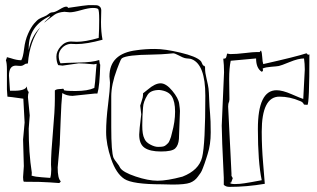

<svg xmlns="http://www.w3.org/2000/svg" viewBox="-20 -713 1235 749"><path d="M278 -541 255 -542Q235 -540 222 -526Q209 -512 209 -495.5Q209 -479 216 -466Q233 -468 287.5 -469Q342 -470 367 -479Q369 -461 371 -461Q369 -378 360 -348H349L263 -339Q240 -339 223 -350Q219 -313 216.5 -240.5Q214 -168 213 -149Q205 -66 205 -60Q205 -16 217 -6Q214 1 209.5 1Q205 1 174.5 -1.5Q144 -4 73 -4Q70 -8 70 -22L73 -65L70 -169L76 -235L71 -328Q15 -336 9 -336L7 -364V-441Q7 -467 3 -478Q7 -487 7 -490Q12 -489 22 -486Q45 -478 63 -478Q70 -489 74 -522.5Q78 -556 89.5 -581.5Q101 -607 113 -621Q125 -635 133 -639.5Q141 -644 151.5 -648Q162 -652 169.5 -658.5Q177 -665 185.5 -665Q194 -665 212 -676Q230 -687 237.5 -687Q245 -687 245 -683L244 -682Q317 -693 325 -693Q333 -693 342.5 -693Q352 -693 358 -692.5Q364 -692 369.5 -687Q375 -682 375 -672L374 -627Q374 -588 380 -558Q318 -541 278 -541ZM180 -53 179 -71Q179 -115 186.5 -198.5Q194 -282 194 -327V-360Q199 -365 211 -365.5Q223 -366 226 -367Q229 -366 229 -364V-362Q229 -358 275.5 -358Q322 -358 348 -370L351 -394Q356 -461 357 -464Q347 -462 346 -462Q305 -466 287 -466L224 -457L207 -459Q200 -472 200 -492.5Q200 -513 217 -532Q234 -551 257 -551L280 -550Q313 -550 365 -565Q367 -599 367 -636.5Q367 -674 362.5 -678Q358 -682 342 -682Q326 -682 296.5 -673.5Q267 -665 252 -665L231 -667Q206 -665 192.5 -655.5Q179 -646 168 -637Q157 -628 152 -624Q155 -629 165 -637.5Q175 -646 176 -651Q92 -612 92 -526V-517Q102 -571 137 -606Q96 -552 89 -467L86 -464L83 -465Q80 -465 73 -460Q66 -455 55.5 -456Q45 -457 42 -457Q15 -457 15 -418L19 -359H36Q78 -359 85 -376Q85 -361 92 -354Q89 -344 89 -334L96 -263L92 -211Q92 -117 104 -40Q104 -30 103 -28Q118 -23 143 -21.5Q168 -20 176 -19Q180 -32 180 -53Z M409 -391 407 -415Q407 -504 512 -517Q545 -522 584.5 -522Q624 -522 684.5 -507.5Q745 -493 762 -476Q765 -474 768.5 -465Q772 -456 777 -456Q780 -454 780 -450V-444Q780 -430 786 -405Q792 -380 793.5 -367.5Q795 -355 796 -325.5Q797 -296 799.5 -270Q802 -244 802 -196.5Q802 -149 790 -112Q789 -109 784.5 -94.5Q780 -80 778 -75Q776 -70 771.5 -57.5Q767 -45 762.5 -38.5Q758 -32 752 -24Q740 -7 721 0Q702 7 653 7L611 6Q497 6 465 -15Q433 -36 413.5 -93Q394 -150 394 -198Q394 -246 401.5 -304.5Q409 -363 409 -391ZM781 -340Q781 -461 728 -482Q724 -484 715.5 -484.5Q707 -485 700.5 -486.5Q694 -488 678 -496.5Q662 -505 656 -505Q650 -505 633 -503Q616 -501 571 -500Q476 -499 456 -486Q451 -482 444.5 -464Q438 -446 436 -442Q414 -383 414 -337V-217Q414 -119 423 -97Q427 -89 436 -78Q445 -67 449 -58Q460 -41 509 -24.5Q558 -8 595 -8Q632 -8 692 -24Q756 -49 768.5 -99.5Q781 -150 781 -340ZM531 -267 527 -301Q528 -306 533 -320Q538 -334 538 -343V-349Q542 -352 557 -364Q585 -388 606.5 -388Q628 -388 652 -359Q676 -330 679 -308.5Q682 -287 682 -280L678 -171Q676 -146 663.5 -134Q651 -122 608 -122Q565 -122 544 -136.5Q523 -151 523 -188Q523 -203 531 -267ZM651 -195Q663 -238 663 -277.5Q663 -317 650 -337.5Q637 -358 602 -362Q567 -362 555 -342Q539 -316 538 -294Q535 -259 535 -223.5Q535 -188 543 -173Q548 -159 565.5 -149.5Q583 -140 596.5 -140Q610 -140 616.5 -141.5Q623 -143 628 -147.5Q633 -152 636 -155Q639 -158 642.5 -167Q646 -176 647 -179Q648 -182 651 -195Z M866 -504 878 -502Q902 -502 935 -506Q968 -510 982 -510H993L995 -513L998 -516Q1002 -509 1003 -490Q1004 -471 1007 -463Q1136 -492 1175 -505Q1178 -504 1179.5 -501.5Q1181 -499 1182 -499Q1182 -500 1184 -500Q1186 -500 1187 -501Q1187 -304 1179 -304L1166 -305Q1165 -306 1164.5 -307.5Q1164 -309 1163 -310Q1159 -316 1150 -319Q1111 -336 1070 -336Q1001 -336 1001 -199Q1001 -140 1006.5 -75.5Q1012 -11 1013 4Q943 16 875 16Q861 16 853 8V-20Q845 -182 845 -223L854 -431Q854 -460 851 -484Q859 -484 861 -487Q863 -490 864 -495.5Q865 -501 866 -504ZM1163 -327 1169 -442Q1169 -464 1166 -485Q1144 -485 1110 -471Q1076 -457 1067.5 -455.5Q1059 -454 1038 -452.5Q1017 -451 1005 -446V-444L1006 -440Q1006 -435 1001 -433Q979 -447 979 -485L880 -476Q874 -447 874 -405L875 -325L873 -312V-316Q870 -308 870 -297L876 -176Q877 -153 879 -118Q883 -46 883 -36V-27L888 -18L881 1Q879 1 877 -3V-1Q877 5 896 5Q915 5 933 2Q954 -1 1001 -10Q986 -81 986 -210Q986 -361 1059 -361Q1082 -361 1117.5 -345.5Q1153 -330 1163 -327Z"/></svg>

Font: Londrina Sketch
Style: Regular
Weight: 400
Designer: Marcelo Magalhaes
Foundry: Marcelo Magalhaes
Version: Version 1.001 2011